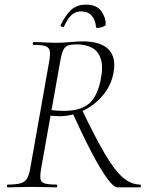

<svg xmlns="http://www.w3.org/2000/svg" viewBox="-20 -806 648 826"><path d="M14 0Q10 0 10 -6Q10 -12 14 -12Q48 -12 67 -17Q86 -22 95.5 -37Q105 -52 110 -81L192 -544Q197 -573 194 -587.5Q191 -602 175.5 -607.5Q160 -613 125 -613Q121 -613 121 -619Q121 -625 125 -625Q146 -625 172.5 -623.5Q199 -622 228 -622Q251 -622 283 -625Q315 -628 335 -628Q414 -628 447.5 -593Q481 -558 468 -491Q458 -439 423.5 -397Q389 -355 339.5 -330.5Q290 -306 235 -306Q226 -306 213 -307Q200 -308 193 -309L195 -333Q209 -331 225 -330Q241 -329 254 -329Q325 -329 361 -358.5Q397 -388 412 -457Q425 -517 414 -551.5Q403 -586 376 -600.5Q349 -615 311 -615Q289 -615 275.5 -611.5Q262 -608 253.5 -593Q245 -578 239 -542L157 -81Q152 -52 154 -37Q156 -22 172 -17Q188 -12 222 -12Q226 -12 226 -6Q226 0 223 0Q201 0 175.5 -1Q150 -2 119 -2Q91 -2 63 -1Q35 0 14 0ZM485 0Q469 0 440.5 -39Q412 -78 374 -150.5Q336 -223 291 -322L331 -337Q389 -216 431 -144.5Q473 -73 508.5 -42.5Q544 -12 582 -12Q586 -12 586 -6Q586 0 582 0Q545 0 521 0Q497 0 485 0ZM393 -689Q391 -719 375 -738Q359 -757 329 -757Q306 -757 289 -742.5Q272 -728 256 -693Q253 -688 246 -691Q239 -694 240 -696Q260 -739 285 -762.5Q310 -786 349 -786Q396 -786 415.5 -758.5Q435 -731 435 -702Q435 -697 428.5 -693.5Q422 -690 414 -688Q406 -686 399.5 -686Q393 -686 393 -689Z"/></svg>

Font: Cormorant Infant Light
Style: Italic
Weight: 300
Italic angle: -10°
Designer: Christian Thalmann (Catharsis Fonts)
Foundry: Catharsis Fonts
Version: Version 4.001